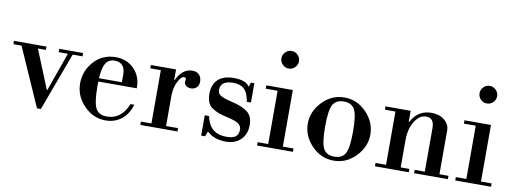

<svg xmlns="http://www.w3.org/2000/svg" viewBox="-73 -1071 3808 1420"><g transform="rotate(10 1831.0 -360.5)"><path d="M-13 -425V-450H231V-425H171L289 -135H293L396 -425H327V-450H506V-425H432L270 12H241L48 -425Z M942 -262H653V-225Q653 -105 676 -61.5Q699 -18 759 -18Q868 -18 917 -139H945Q925 -68 874.5 -28Q824 12 756 12Q661 12 592 -60Q523 -132 523 -225Q523 -320 587 -391Q651 -462 751 -462Q833 -462 887.5 -407.5Q942 -353 942 -268ZM826 -287V-344Q826 -435 746 -435Q702 -435 680.5 -401.5Q659 -368 654 -287Z M1015 -425V-450H1204V-371H1208Q1250 -462 1326 -462Q1358 -462 1376.5 -443Q1395 -424 1395 -391Q1395 -362 1377.5 -346.5Q1360 -331 1335 -331Q1315 -331 1300 -342Q1285 -353 1285 -371Q1285 -375 1286.5 -381.5Q1288 -388 1288 -391Q1288 -404 1272 -404Q1250 -404 1227 -357.5Q1204 -311 1204 -252V-25H1294V0H1015V-25H1094V-425Z M1658 12Q1569 12 1516 -39L1501 0H1472V-153H1504L1509 -134Q1538 -24 1657 -24Q1705 -24 1726 -41Q1747 -58 1747 -92Q1747 -123 1722 -139Q1697 -155 1637 -168Q1556 -185 1517 -215.5Q1478 -246 1478 -316Q1478 -386 1519 -424Q1560 -462 1636 -462Q1728 -462 1755 -417L1766 -450H1792V-305H1761L1758 -320Q1747 -376 1719 -401Q1691 -426 1638 -426Q1543 -426 1543 -356Q1543 -330 1566 -315Q1589 -300 1654 -285Q1736 -266 1774 -234.5Q1812 -203 1812 -139Q1812 -70 1770 -29Q1728 12 1658 12Z M1882 -425V-450H2081V-25H2161V0H1892V-25H1971V-425ZM1976.5 -620.5Q1957 -640 1957 -667Q1957 -694 1976.5 -713.5Q1996 -733 2023 -733Q2050 -733 2069.5 -713.5Q2089 -694 2089 -667Q2089 -640 2069.5 -620.5Q2050 -601 2023 -601Q1996 -601 1976.5 -620.5Z M2302.5 -60.5Q2233 -133 2233 -225Q2233 -317 2302.5 -389.5Q2372 -462 2468 -462Q2564 -462 2633.5 -389.5Q2703 -317 2703 -225Q2703 -133 2633.5 -60.5Q2564 12 2468 12Q2372 12 2302.5 -60.5ZM2386 -389.5Q2363 -347 2363 -225Q2363 -103 2386 -60.5Q2409 -18 2468 -18Q2527 -18 2550 -60.5Q2573 -103 2573 -225Q2573 -347 2550 -389.5Q2527 -432 2468 -432Q2409 -432 2386 -389.5Z M2777 -425V-450H2966V-367H2970Q3018 -462 3122 -462Q3181 -462 3219 -430.5Q3257 -399 3257 -353V-25H3325V0H3071V-25H3147V-353Q3147 -428 3087 -428Q3037 -428 3001.5 -371Q2966 -314 2966 -230V-25H3031V0H2777V-25H2856V-425Z M3370 -425V-450H3569V-25H3649V0H3380V-25H3459V-425ZM3464.5 -620.5Q3445 -640 3445 -667Q3445 -694 3464.5 -713.5Q3484 -733 3511 -733Q3538 -733 3557.5 -713.5Q3577 -694 3577 -667Q3577 -640 3557.5 -620.5Q3538 -601 3511 -601Q3484 -601 3464.5 -620.5Z"/></g></svg>

Font: Libre Bodoni
Style: Regular
Weight: 400
Designer: Pablo Impallari, Rodrigo Fuenzalida
Foundry: Pablo Impallari, Rodrigo Fuenzalida
Version: Version 1.001